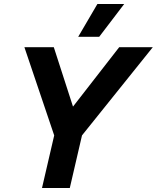

<svg xmlns="http://www.w3.org/2000/svg" viewBox="-20 -940 784 960"><path d="M467 -920H601L476 -756H371ZM190 0 251 -263 102 -704H249L345 -407L576 -704H744L390 -263L329 0Z"/></svg>

Font: Prodigy Sans SemiBold
Style: Italic
Weight: 600
Italic angle: -13°
Designer: Wei Huang
Foundry: Wei Huang
Version: Version 1.003; ttfautohint (v1.8.3)